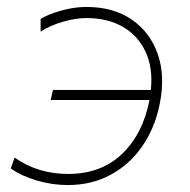

<svg xmlns="http://www.w3.org/2000/svg" viewBox="-20 -524 546 553"><path d="M175 9Q130.5 9 85.5 -4.2Q40.5 -17.5 11 -39L22 -70Q57.5 -45.5 96 -34.2Q134.5 -23 176 -23Q271.5 -23 331.8 -81Q392 -139 410.5 -236H126L132.5 -265H414.5Q421 -328.5 399.2 -375Q377.5 -421.5 333.8 -446.8Q290 -472 229 -472Q198.5 -472 161.8 -461.5Q125 -451 97 -433V-469.5Q117.5 -482.5 155.2 -493.2Q193 -504 229 -504Q307 -504 360 -467.2Q413 -430.5 434.8 -367Q456.5 -303.5 439.5 -222Q425.5 -154 389.2 -102Q353 -50 298.5 -20.5Q244 9 175 9Z"/></svg>

Font: Commissioner Thin
Style: Italic
Weight: 100
Italic angle: -12°
Designer: Kostas Bartsokas
Foundry: Kostas Bartsokas
Version: Version 1.000; ttfautohint (v1.8.3)